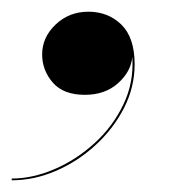

<svg xmlns="http://www.w3.org/2000/svg" viewBox="-56 -152 315 328"><path d="M16 -59Q16 -88.2 39 -110.1Q62 -132 95 -132Q128.8 -132 151.4 -109.9Q174 -87.8 174 -42Q174 -3 155.8 32.6Q137.6 68.1 107.2 95.9Q76.9 123.8 39.6 139.9Q2.2 156 -36 156V153Q-0.4 153 37 137Q74.4 121 105.6 92.5Q136.9 64 154.9 26.2Q173 -11.5 170 -55Q167.8 -29.5 145.6 -9.8Q123.5 10 89 10Q52.2 10 34.1 -11Q16 -32 16 -59Z"/></svg>

Font: Bodoni* 72 Medium
Style: Italic
Weight: 500
Italic angle: -13°
Version: Version 1.002; ttfautohint (v0.97) -l 8 -r 50 -G 200 -x 14 -